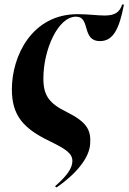

<svg xmlns="http://www.w3.org/2000/svg" viewBox="-20 -605 563 841"><path d="M32 -214C32 -99 82 -42 199 14C273 50 298 69 297 102C296 131 276 163 221 211L228 216C309 160 372 89 375 24C379 -35 361 -70 273 -114C195 -152 170 -187 170 -261C170 -388 234 -532 313 -532C378 -532 336 -425 418 -425C475 -425 502 -476 523 -585H515C504 -551 483 -537 438 -537C409 -537 364 -543 320 -543C120 -543 32 -360 32 -214Z"/></svg>

Font: Noto Serif Display Condensed ExtraBold
Style: Italic
Weight: 800
Width: 3
Italic angle: -12°
Designer: Monotype Design Team
Foundry: Monotype Imaging Inc.
Version: Version 2.009